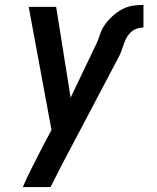

<svg xmlns="http://www.w3.org/2000/svg" viewBox="-20 -548 640 783"><path d="M73 215Q92 171 114 128Q136 85 158 42L190 -18L97 -520H209L268 -150L369 -361Q380 -382 386.5 -404Q393 -426 406.5 -445.5Q420 -465 438 -481.5Q456 -498 477 -509.5Q498 -521 520.5 -524.5Q543 -528 565 -528V-436Q552 -436 538.5 -431.5Q525 -427 514.5 -417.5Q504 -408 497 -395.5Q490 -383 485.5 -370Q481 -357 476.5 -344Q472 -331 466 -319L253 85Q235 118 219 150Q203 182 186 215Z"/></svg>

Font: Iosevka Aile Semibold
Style: Italic
Weight: 600
Italic angle: -9°
Designer: Belleve Invis
Foundry: Belleve Invis
Version: Version 31.1.0; ttfautohint (v1.8.4)